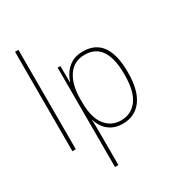

<svg xmlns="http://www.w3.org/2000/svg" viewBox="-227 -900 1171 1272"><g transform="rotate(-30 358.0 -264.0)"><path d="M110 0H84V-760H110Z M474 -538Q664 -538 664 -269Q664 -131 611.5 -60.5Q559 10 466 10Q419 10 385.5 -7.5Q352 -25 331.5 -53Q311 -81 302 -113H300Q301 -88 301.5 -60.5Q302 -33 302 -4V232H276V-528H297L298 -403H300Q310 -437 331.5 -468Q353 -499 388 -518.5Q423 -538 474 -538ZM473 -513Q390 -513 346 -448Q302 -383 302 -275V-246Q302 -132 347 -73.5Q392 -15 467 -15Q544 -15 590.5 -76Q637 -137 637 -269Q637 -513 473 -513Z"/></g></svg>

Font: Noto Sans Tamil SemiCondensed Thin
Style: Regular
Weight: 100
Width: 4
Designer: Jelle Bosma - Monotype Design Team
Foundry: Monotype Imaging Inc.
Version: Version 2.004; ttfautohint (v1.8.4.7-5d5b)